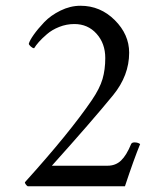

<svg xmlns="http://www.w3.org/2000/svg" viewBox="-20 -647 572 667"><path d="M466.8 -146.5Q445.3 -94.2 414.1 0Q414.1 0 76.2 0Q73.2 -1.5 69.8 -6.1Q66.4 -10.7 66.4 -13.7Q221.2 -185.1 298.8 -298.8Q326.7 -339.8 336.2 -372.6Q345.7 -405.3 345.7 -445.3Q345.7 -496.1 315.4 -529.8Q285.2 -563.5 238.3 -563.5Q210.9 -563.5 185.8 -553.5Q160.6 -543.5 143.1 -528.3Q125.5 -513.2 115 -501.2Q104.5 -489.3 98.6 -479.5Q93.3 -479.5 86.7 -485.6Q80.1 -491.7 80.1 -495.1Q83 -506.3 97.2 -526.4Q111.3 -546.4 133.5 -569.8Q155.8 -593.3 189.9 -610.1Q224.1 -627 259.8 -627Q328.6 -627 378.7 -577.1Q428.7 -527.3 428.7 -463.9Q428.7 -384.8 373 -316.4Q297.9 -224.6 160.2 -71.3H353.5Q381.8 -71.3 400.6 -89.4Q419.4 -107.4 435.5 -146.5Q438 -152.3 447.3 -152.3Q459 -152.3 466.8 -146.5Z"/></svg>

Font: Amiri Quran Colored
Style: Regular
Weight: 400
Designer: Khaled Hosny
Version: Version 000.111